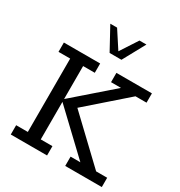

<svg xmlns="http://www.w3.org/2000/svg" viewBox="-186 -927 986 1054"><g transform="rotate(30 307.0 -400.0)"><path d="M37 0V-59H111V-524H37V-583H267V-524H193V-315L433 -524H370V-583H595V-524H525L260 -292V-329L544 -59H614V0H382V-59H444L193 -297V-59H267V0ZM283 -659 206 -800H249L320 -691L391 -800H435L358 -659Z"/></g></svg>

Font: Rokkitt SemiBold
Style: Regular
Weight: 400
Version: Version 3.103